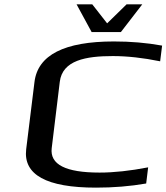

<svg xmlns="http://www.w3.org/2000/svg" viewBox="-20 -850 763 880"><path d="M497 -593C563 -593 636 -585 714 -569L723 -641C651 -654 578 -660 502 -660C275 -660 153 -598 138 -474L100 -166C86 -49 193 10 420 10C499 10 576 4 650 -9L659 -83C577 -67 502 -59 436 -59C281 -59 208 -96 217 -171L254 -475C266 -574 374 -593 497 -593ZM400 -703H534L632 -830H560L471 -743L403 -830H331Z"/></svg>

Font: Gamestation Extended
Style: Italic
Weight: 400
Width: 7
Designer: Jonas Hecksher
Foundry: Jonas Hecksher, Playtypeª, e-types AS
Version: Version 1.003